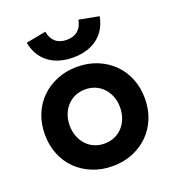

<svg xmlns="http://www.w3.org/2000/svg" viewBox="-135 -839 874 960"><g transform="rotate(-20 302.0 -359.5)"><path d="M302 14Q244 14 195 -6Q146 -26 110.5 -61Q75 -96 55.5 -144.5Q36 -193 36 -250Q36 -307 55.5 -355.5Q75 -404 110.5 -439Q146 -474 195 -494Q244 -514 302 -514Q361 -514 409.5 -494Q458 -474 493.5 -439Q529 -404 548.5 -355.5Q568 -307 568 -250Q568 -193 548.5 -144.5Q529 -96 493.5 -61Q458 -26 409.5 -6Q361 14 302 14ZM302 -106Q331 -106 355.5 -116.5Q380 -127 398 -146.5Q416 -166 426 -192.5Q436 -219 436 -250Q436 -282 426 -308Q416 -334 398 -353.5Q380 -373 355.5 -383.5Q331 -394 302 -394Q273 -394 248.5 -383.5Q224 -373 206 -353.5Q188 -334 178 -308Q168 -282 168 -250Q168 -219 178 -192.5Q188 -166 206 -146.5Q224 -127 248.5 -116.5Q273 -106 302 -106ZM302 -564Q223 -564 172 -603Q121 -642 108 -713L214 -733Q220 -697 242.5 -677.5Q265 -658 302 -658Q339 -658 361.5 -677.5Q384 -697 390 -733L496 -713Q483 -642 432 -603Q381 -564 302 -564Z"/></g></svg>

Font: NT Somic Bold
Style: Regular
Weight: 700
Designer: Ravid Balaliev — lead type designer, mastering
Michael Voronin — secret advisor, marketing
Ivan Kovalenko — best boy
Foundry: NT Type
Version: Version 0.7